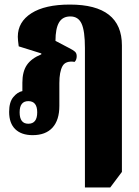

<svg xmlns="http://www.w3.org/2000/svg" viewBox="-20 -581 608 841"><path d="M352 240V-371Q352 -445 337.5 -477Q323 -509 288 -509Q254 -509 238.5 -482.5Q223 -456 223 -402L282 -371Q300 -362 308 -355Q316 -348 316 -335Q316 -319 307 -310Q267 -316 253.5 -291Q240 -266 240 -217V-117Q240 -55 210 -22Q180 11 123 11Q74 11 47 -15Q20 -41 20 -91Q20 -134 38.5 -156Q57 -178 78 -182V-219Q78 -267 97.5 -296Q117 -325 161 -343V-347L62 -378Q60 -393 59 -403Q58 -413 58 -420Q58 -485 117.5 -523Q177 -561 286 -561Q514 -561 514 -382V172L463 240ZM104 -39Q143 -39 143 -89Q143 -138 104 -138Q66 -138 66 -89Q66 -39 104 -39Z"/></svg>

Font: Noto Serif Thai ExtraCondensed Black
Style: Regular
Weight: 900
Width: 2
Designer: Monotype Design Team
Foundry: Monotype Imaging Inc.
Version: Version 2.002; ttfautohint (v1.8.4.7-5d5b)